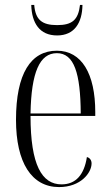

<svg xmlns="http://www.w3.org/2000/svg" viewBox="-20 -750 447 780"><path d="M212 -606C282 -606 314 -657 315 -730H305C298 -669 273 -648 212 -648C150 -648 124 -670 119 -730H107C109 -656 141 -606 212 -606ZM220 10C308 10 352 -48 352 -86C352 -99 345 -109 333 -112C322 -40 288 -1 230 -1C150 -1 104 -80 104 -279H367V-295C367 -450 312 -544 211 -544C105 -544 45 -451 45 -263C45 -90 108 10 220 10ZM308 -289H104C107 -456 141 -534 211 -534C281 -534 307 -453 308 -289Z"/></svg>

Font: Noto Serif Display ExtraCondensed Light
Style: Regular
Weight: 300
Width: 2
Designer: Monotype Design Team
Foundry: Monotype Imaging Inc.
Version: Version 2.009